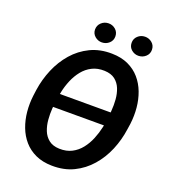

<svg xmlns="http://www.w3.org/2000/svg" viewBox="-158 -993 982 1115"><g transform="rotate(20 333.0 -435.0)"><path d="M399.9 -721.2Q457.5 -720.2 500.5 -700.2Q543.5 -680.2 572.8 -646.2Q602.1 -612.3 618.7 -568.4Q635.3 -524.4 639.9 -475.1Q644.5 -425.8 638.2 -375L632.8 -338.9Q623.5 -271 597.2 -208Q570.8 -145 527.6 -95.5Q484.4 -45.9 425.5 -17.3Q366.7 11.2 291.5 9.8Q233.9 8.8 190.9 -11Q147.9 -30.8 118.4 -64.7Q88.9 -98.6 72.3 -142.6Q55.7 -186.5 51 -236.1Q46.4 -285.6 52.7 -336.4L57.6 -373Q67.4 -440.4 94 -503.4Q120.6 -566.4 163.8 -616Q207 -665.5 266.1 -694.1Q325.2 -722.7 399.9 -721.2ZM392.6 -612.8Q349.1 -614.3 315.9 -597.4Q282.7 -580.6 259 -551Q235.4 -521.5 220 -484.9Q204.6 -448.2 196.8 -410.6Q196.3 -407.2 195.6 -404.1Q194.8 -400.9 194.3 -397.5H507.8Q508.3 -400.4 508.5 -403.1Q508.8 -405.8 508.8 -408.7Q511.7 -442.9 509 -478Q506.3 -513.2 494.4 -543.2Q482.4 -573.2 458 -592.3Q433.6 -611.3 392.6 -612.8ZM298.8 -97.7Q342.8 -96.2 376 -113.3Q409.2 -130.4 432.6 -160.2Q456.1 -189.9 471.2 -226.8Q486.3 -263.7 494.6 -301.8Q495.1 -304.7 495.8 -307.6Q496.6 -310.5 497.1 -313.5H182.6Q182.1 -311 182.1 -308.3Q182.1 -305.7 181.6 -302.7Q179.2 -269 182.1 -233.9Q185.1 -198.7 197 -168.5Q209 -138.2 233.6 -118.7Q258.3 -99.1 298.8 -97.7ZM257.8 -819.3Q257.8 -845.2 276.1 -862.3Q294.4 -879.4 319.8 -879.9Q344.7 -880.4 363.5 -864.3Q382.3 -848.1 382.8 -822.3Q383.3 -796.4 364.7 -779.5Q346.2 -762.7 320.8 -762.2Q296.4 -761.7 277.3 -777.8Q258.3 -793.9 257.8 -819.3ZM483.9 -818.8Q483.4 -844.7 501.7 -861.8Q520 -878.9 545.4 -879.4Q570.3 -879.9 589.4 -863.8Q608.4 -847.7 608.9 -821.8Q609.4 -795.9 590.8 -779.1Q572.3 -762.2 546.9 -761.7Q522.5 -761.2 503.4 -777.1Q484.4 -793 483.9 -818.8Z"/></g></svg>

Font: Roboto SemiBold
Style: Italic
Weight: 600
Designer: Christian Robertson
Foundry: Google
Version: Version 3.009; 2024